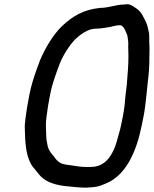

<svg xmlns="http://www.w3.org/2000/svg" viewBox="-20 -732 728 909"><path d="M453.3 -694.5C374.1 -686.5 322.7 -654.6 272.9 -607.9C234.5 -570.7 194.5 -506.9 169.5 -446.7L152 -399C139.3 -363.1 128 -327.9 119.6 -286C115.5 -265.6 111.7 -245 108.5 -225.6C103.4 -186.5 96 -151.9 97.5 -121.9C99 -57.1 102.4 -2.7 124.3 39.9C131.2 54.7 140.3 63.3 151.4 77.2L165 94.2C189.1 124.2 228.5 141.2 284.6 148.6C320.4 151.4 349.2 156.4 387.3 156.5C396.5 155.9 406.5 155.2 415.3 154.5C448.2 152.7 473.2 141 501.3 127.2C580.2 83.5 626.6 -15.5 651.4 -140L660.4 -185C667 -217.9 670.2 -255.8 674 -287.9L679 -337.9C684.6 -382.1 687.5 -417.7 687.1 -457.5C687.1 -481.4 688.7 -501.2 687.1 -521.7C685.5 -543.1 687.9 -559.5 685.4 -576.3C680.6 -595.6 678.6 -612.4 671.7 -625.7C658.5 -651.4 652.9 -670.6 630.8 -688.4C609.8 -702.1 595.6 -716.5 570.8 -710.8C570.1 -710.7 568.8 -710.5 567.8 -710.5H565.8C529.8 -710.5 496.5 -694.8 453.3 -694.5ZM403.3 58.5H387.3C366 58.5 338 54.6 315.1 50.4C301.6 48.9 280.1 47.2 265.6 39.2C251.6 31.4 243 19.9 234.6 7.9C220.6 -7.3 206.4 -25.3 203.2 -54.6C199.5 -69.9 198.6 -81.9 198.4 -103.3C197.7 -128.2 195.8 -148.4 200.1 -178.1C203.7 -209.8 210.3 -249.3 217.4 -285C228.4 -340.2 245.3 -383.4 262.4 -429.1C277.1 -468.6 308.3 -516.7 334.7 -544.5C334.9 -544.7 335.3 -545.1 335.6 -545.4C358.4 -566.1 392.1 -596.5 437.1 -596.5C457.2 -596.5 479.3 -601 501 -604.2C512 -607.1 531.3 -612.5 546.3 -612.5L548.3 -612.5C555.3 -612.5 560 -608.1 565 -601.8C572.6 -592.4 575.2 -580.4 580.1 -571.5C584.5 -563.5 584.6 -550.6 586 -542.5C589.2 -526.5 586 -511.1 587.3 -497.3C589.4 -457 587 -412.6 583.2 -369.5L580.2 -329.6C580.2 -329.4 580.2 -329.2 580.1 -329L574 -278.3C571.9 -250.6 568.6 -215.9 562.4 -185L553.4 -140C550.8 -127 547.5 -114 543.7 -101.7C536.8 -78.1 530 -47.2 518.6 -22.7C500 15.5 476.4 49.5 427.6 57.3C427.1 57.4 426.2 57.5 425.5 57.5C419 57.5 411.2 58.5 403.3 58.5Z"/></svg>

Font: Smoothie
Style: LightIt
Weight: 400
Foundry: Cannot Into Space Fonts
Version: Version 0.8